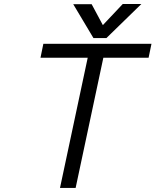

<svg xmlns="http://www.w3.org/2000/svg" viewBox="-20 -927 767 947"><path d="M193.8 -710.9H727.1L712.9 -642.1H489.7L353 0H275.9L412.6 -642.1H179.7ZM677.2 -907.2 504.9 -739.3H440.9L341.3 -906.2H432.1L487.3 -803.2L585.4 -907.2Z"/></svg>

Font: Tuffy
Style: Italic
Weight: 400
Italic angle: -12°
Designer: Thatcher Ulrich, Karoly Barta and Michael Everson
Version: Version 001.271